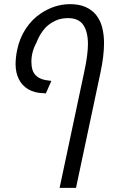

<svg xmlns="http://www.w3.org/2000/svg" viewBox="-20 -660 565 920"><path d="M265.6 240.2 383.8 -316.4Q392.6 -357.4 397 -390.4Q401.4 -423.3 401.4 -448.7Q401.4 -507.3 379.2 -540.3Q356.9 -573.2 305.7 -573.2Q272 -573.2 245.4 -560.8Q218.8 -548.3 199.2 -528.8Q184.1 -512.7 173.3 -494.6Q162.6 -476.6 155.3 -457.5Q143.1 -435.1 136.7 -411.6Q130.4 -388.2 130.4 -364.3Q130.4 -342.8 135.7 -325Q141.1 -307.1 155.8 -294.9Q165 -286.6 179.7 -281.2Q194.3 -275.9 214.4 -273.9L226.1 -272.5L199.7 -212.4L189 -213.4Q145.5 -214.4 115.5 -232.2Q85.4 -250 70.1 -281Q54.7 -312 54.7 -352.5Q54.7 -367.2 56.4 -384Q58.1 -400.9 62 -419.9Q73.7 -477.1 103.3 -522Q132.8 -566.9 174.3 -594.7Q206.5 -616.7 242.2 -628.4Q277.8 -640.1 315.9 -640.1Q358.9 -640.1 389.9 -626.5Q420.9 -612.8 440.9 -587.9Q461.4 -561.5 470 -527.1Q478.5 -492.7 478.5 -453.6Q478.5 -393.1 461.9 -314.5L344.2 240.2Z"/></svg>

Font: Open Sans SemiCondensed
Style: Italic
Weight: 400
Width: 4
Italic angle: -12°
Designer: Monotype Design Team
Foundry: Monotype Imaging Inc.
Version: Version 3.000